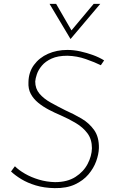

<svg xmlns="http://www.w3.org/2000/svg" viewBox="-20 -965 584 992"><path d="M501 -628Q471 -643 424 -659.5Q377 -676 328 -677Q279 -677 247 -662.5Q215 -648 196.5 -626Q178 -604 170.5 -581.5Q163 -559 162 -544Q162 -507 184 -481Q206 -455 242 -435Q278 -415 318 -395Q361 -376 401 -352.5Q441 -329 466.5 -293Q492 -257 491 -200Q490 -168 477 -132Q464 -96 437 -64Q410 -32 367 -12Q324 8 262 7Q208 6 165 -7Q122 -20 90 -39.5Q58 -59 37 -79L57 -106Q77 -86 109 -67.5Q141 -49 181 -37Q221 -25 264 -24Q328 -24 370 -51Q412 -78 433 -118.5Q454 -159 455 -199Q455 -245 432 -276Q409 -307 372 -329Q335 -351 294 -369Q263 -382 232.5 -398Q202 -414 177.5 -434Q153 -454 139 -480Q125 -506 127 -541Q128 -592 155.5 -629.5Q183 -667 228 -687Q273 -707 328 -707Q361 -707 395 -699.5Q429 -692 460.5 -680.5Q492 -669 518 -653ZM270 -945 355 -798 340 -797 464 -945H498L345 -764H344L236 -945Z"/></svg>

Font: Josefin Sans ExtraLight
Style: Italic
Weight: 250
Italic angle: -7°
Designer: Santiago Orozco
Foundry: Typemade
Version: Version 2.000